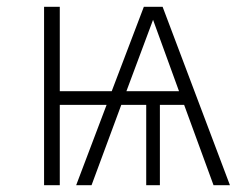

<svg xmlns="http://www.w3.org/2000/svg" viewBox="-20 -542 710 562"><path d="M519 -235H448V0H408V-235H335L248 0H203L292 -235H155V0H109V-522H155V-275H307L401 -522H456L653 0H605ZM504 -275 428 -484 350 -275Z"/></svg>

Font: FiraGO ExtraLight
Style: Regular
Weight: 200
Designer: bBox Type
Foundry: bBox Type GmbH
Version: Version 1.001